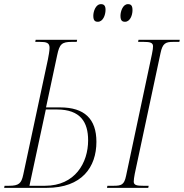

<svg xmlns="http://www.w3.org/2000/svg" viewBox="-43 -906 887 926"><path d="M560 -801C584 -801 596 -832 596 -857C596 -880 588 -886 574 -886C549 -886 538 -850 538 -830C538 -806 547 -801 560 -801ZM429 -801C453 -801 466 -832 466 -859C466 -880 457 -886 444 -886C418 -886 407 -850 407 -830C407 -806 416 -801 429 -801ZM-23 0H182C352 0 422 -100 422 -222C422 -333 364 -388 247 -388H179L233 -641C244 -693 255 -704 303 -704H327L329 -714H129L127 -704H149C181 -704 196 -700 196 -675C196 -660 191 -635 188 -619L69 -63C60 -22 49 -10 0 -10H-21ZM473 0H672L674 -10H648C619 -10 602 -12 602 -30C602 -37 604 -54 607 -68L731 -649C741 -698 756 -704 793 -704H822L824 -714H625L623 -704H650C681 -704 695 -700 695 -683C695 -675 694 -665 690 -646L565 -58C556 -14 542 -10 504 -10H475ZM174 -10H99L178 -378H231C346 -378 382 -316 382 -229C382 -121 319 -10 174 -10Z"/></svg>

Font: Noto Serif Display ExtraCondensed ExtraLight
Style: Italic
Weight: 200
Width: 2
Italic angle: -12°
Designer: Monotype Design Team
Foundry: Monotype Imaging Inc.
Version: Version 2.009